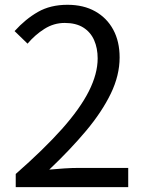

<svg xmlns="http://www.w3.org/2000/svg" viewBox="-20 -766 595 786"><path d="M44.4 0V-53.8Q159.4 -154.7 233.7 -238Q307.9 -321.4 343.9 -392.8Q379.8 -464.3 379.8 -526.8Q379.8 -568.7 365.3 -601.7Q350.7 -634.6 320.8 -653.4Q290.9 -672.1 245 -672.1Q200.3 -672.1 161.9 -647.8Q123.5 -623.6 92.8 -587.3L39.7 -638.7Q84.3 -688 135.4 -717.2Q186.4 -746.4 256.2 -746.4Q322.1 -746.4 369.8 -719.5Q417.5 -692.7 443.6 -644.5Q469.7 -596.2 469.7 -530.7Q469.7 -457.6 433.6 -382.8Q397.4 -308.1 332.7 -230.8Q267.9 -153.5 181.7 -71.7Q210.9 -74.5 242.6 -76.5Q274.4 -78.6 301.8 -78.6H504.9V0Z"/></svg>

Font: Noto Sans KR Thin
Style: Regular
Weight: 100
Designer: Ryoko NISHIZUKA 西塚涼子 (kana, bopomofo & ideographs); Paul D. Hunt (Latin, Greek & Cyrillic); Sandoll Communications 산돌커뮤니
Foundry: Adobe
Version: Version 2.004-H2;hotconv 1.0.118;makeotfexe 2.5.65603